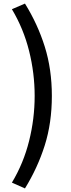

<svg xmlns="http://www.w3.org/2000/svg" viewBox="-20 -844 395 1063"><path d="M118.2 199.2 45.9 167Q110.4 59.6 141.1 -63.7Q171.9 -187 171.9 -313Q171.9 -438.5 141.1 -561.8Q110.4 -685.1 45.9 -793L118.2 -824.2Q188.5 -710.9 227.8 -585.9Q267.1 -460.9 267.1 -313Q267.1 -163.6 227.8 -39.3Q188.5 85 118.2 199.2Z"/></svg>

Font: `nÑOS CN Medium
Style: Regular
Weight: 500
Designer: Ryoko NISHIZUKA ?XZm?[P (kana & ideographs); Paul D. Hunt (Latin, Greek & Cyrillic); Wenlong ZHANG _ e??? (bopomofo); Sa
Foundry: Adobe Systems Incorporated
Version: Version 1.004 June 21, 2023